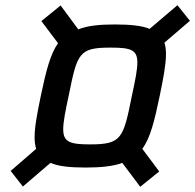

<svg xmlns="http://www.w3.org/2000/svg" viewBox="-20 -713 750 738"><path d="M21 -56 68 4 174 -87C203 -74 247 -69 309 -69C370 -69 415 -74 450 -87L519 5L592 -54L527 -141C558 -183 574 -249 594 -345C608 -413 618 -465 618 -505C618 -522 616 -537 612 -549L710 -633L662 -693L555 -602C527 -614 482 -619 422 -619C360 -619 315 -614 281 -600L213 -692L139 -632L203 -547C173 -504 157 -440 137 -345C123 -277 113 -226 113 -186C113 -168 115 -154 119 -141ZM326 -158C249 -158 223 -167 223 -216C223 -244 231 -285 244 -345C277 -509 283 -530 405 -530C482 -530 508 -522 508 -473C508 -445 500 -405 487 -345C454 -181 448 -158 326 -158Z"/></svg>

Font: Saira UNSAM Medium Italic
Style: Regular
Weight: 500
Italic angle: -12°
Designer: Hector Gatti with collaboration of the Omnibus-Type team
Foundry: Omnibus-Type
Version: Version 0.072;PS 000.072;hotconv 1.0.88;makeotf.lib2.5.64775